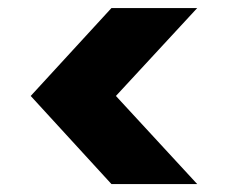

<svg xmlns="http://www.w3.org/2000/svg" viewBox="-20 -591 591 482"><path d="M271 -350.1 475.1 -128.9H259.8L57.1 -350.1L259.8 -570.8H475.1Z"/></svg>

Font: SVN-Poppins
Style: Bold
Weight: 700
Designer: Ninad Kale (Devanagari), Jonny Pinhorn (Latin)
Foundry: Indian Type Foundry
Version: Version 3.200;PS 1.000;hotconv 16.6.54;makeotf.lib2.5.65590